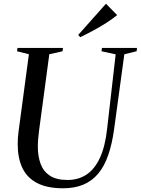

<svg xmlns="http://www.w3.org/2000/svg" viewBox="-20 -1000 755 1030"><path d="M647 -709 592 -306Q581 -226.5 560.2 -167Q539.5 -107.5 506.5 -68.2Q473.5 -29 427 -9.5Q380.5 10 318.5 10Q232.5 10 178.8 -18.2Q125 -46.5 100 -99.2Q75 -152 75 -225.5Q75 -242 76 -259.2Q77 -276.5 79.5 -294.5L135 -709L71.5 -725L74 -743H318L315.5 -725L244.5 -709L189.5 -299Q186.5 -276.5 184.8 -254.5Q183 -232.5 183 -212Q183 -161.5 197.8 -121.2Q212.5 -81 247.2 -57.8Q282 -34.5 342 -34.5Q400 -34.5 443.8 -63.2Q487.5 -92 516 -153.2Q544.5 -214.5 555 -312L600.5 -708.5L524.5 -725L527 -743H715L713 -725ZM410.5 -800.5 399.5 -812.5 548.5 -980 608.5 -919Q583.5 -898.5 551.2 -877.8Q519 -857 482.8 -837.5Q446.5 -818 410.5 -800.5Z"/></svg>

Font: Merriweather 144pt
Style: Italic
Weight: 400
Italic angle: -7.8°
Version: Version 2.101